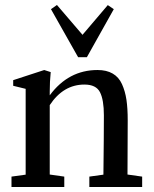

<svg xmlns="http://www.w3.org/2000/svg" viewBox="-20 -747 616 767"><path d="M292 -518.6 183.6 -710.4 207.5 -727.1 309.6 -607.9 410.6 -726.6 434.6 -710.4 327.1 -518.6ZM25.9 0V-41.5L82.5 -49.3V-392.1L32.7 -404.3V-426.8L156.7 -467.3L182.6 -459Q178.7 -421.4 178.7 -380.9V-366.2Q253.4 -467.3 369.6 -467.3Q405.8 -467.3 430.2 -453.1Q454.6 -439 467.3 -410.9Q480 -382.8 485.1 -348.6Q490.2 -314.5 490.2 -266.6Q490.2 -121.1 489.3 -49.8L547.9 -41.5V0H336.9V-41.5L393.1 -49.3Q395 -204.6 395 -286.1Q395 -348.1 379.4 -378.7Q363.8 -409.2 317.4 -409.2Q232.9 -409.2 178.7 -327.1V-49.8L236.8 -41.5V0Z"/></svg>

Font: Elstob 6pt Medium
Style: Regular
Weight: 500
Designer: Peter S. Baker
Version: Version 1.015